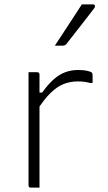

<svg xmlns="http://www.w3.org/2000/svg" viewBox="-20 -855 490 875"><path d="M146 -433H172Q200 -472 226 -494.5Q252 -517 279 -526.5Q306 -536 335 -536Q354 -536 367.5 -534Q381 -532 392 -528Q398 -526 400 -522Q402 -518 402 -511Q402 -507 402 -502.5Q402 -498 402 -494Q402 -490 402 -485.5Q402 -481 402 -477H390Q379 -480 366 -482Q353 -484 335 -484Q301 -484 271 -472.5Q241 -461 210.5 -431.5Q180 -402 146 -348ZM160 0Q154 0 147.5 0Q141 0 134.5 0Q128 0 121 0Q118 0 116 -0.5Q114 -1 112.5 -2.5Q111 -4 110.5 -6Q110 -8 110 -11Q110 -16 110 -47Q110 -78 110 -125Q110 -172 110 -226Q110 -280 110 -332.5Q110 -385 110 -426Q110 -462 110 -488Q110 -514 110 -526Q117 -526 123.5 -526Q130 -526 136.5 -526Q143 -526 149 -526Q153 -526 155 -524.5Q157 -523 158.5 -521Q160 -519 160 -515Q160 -509 160 -471Q160 -433 160 -375Q160 -317 160 -249.5Q160 -182 160 -116.5Q160 -51 160 0ZM353 -835Q370 -835 379.5 -835Q389 -835 403 -835Q411 -835 412.5 -829Q414 -823 409 -817Q386 -787 367.5 -763Q349 -739 329.5 -714.5Q310 -690 283 -655Q281 -652 276.5 -649.5Q272 -647 266 -647Q256 -647 247.5 -647Q239 -647 230 -647Q250 -677 270.5 -708.5Q291 -740 312 -772Q333 -804 353 -835Z"/></svg>

Font: Recursive Sans Linear Light
Style: Regular
Weight: 300
Version: Version 1.085